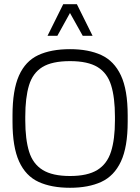

<svg xmlns="http://www.w3.org/2000/svg" viewBox="-20 -879 664 910"><path d="M311.8 11Q223.3 11 162.6 -17Q101.8 -45 70.6 -113.5Q39.3 -182 39.3 -302V-332Q39.3 -452 69.8 -520.5Q100.2 -589 160.9 -617.5Q221.7 -646 311.8 -646Q399.5 -646 460.2 -618Q521 -590 553.1 -521.5Q585.2 -453 585.2 -332V-302Q585.2 -182 553.1 -113.5Q521 -45 460.2 -17Q399.5 11 311.8 11ZM311.9 -44.8Q395 -44.8 441.3 -73.4Q487.7 -102 506.2 -160.3Q524.8 -218.6 524.8 -308.5V-325.7Q524.8 -416.5 506.7 -474.7Q488.6 -533 442.3 -561.2Q396 -589.3 311.9 -589.3Q226.8 -589.3 181 -561.2Q135.2 -533 117.5 -474.7Q99.8 -416.4 99.8 -325.7V-308.5Q99.8 -218.7 117.9 -160.3Q136 -102 182.4 -73.4Q228.7 -44.8 311.9 -44.8ZM372.2 -709.2 288.3 -859.2H344.3L418.8 -709.2ZM205.2 -709.2 279.7 -859.2H334.8L251.8 -709.2Z"/></svg>

Font: Matangi Light
Style: Regular
Weight: 300
Designer: Prashant Pant
Foundry: The Graphic Ant
Version: Version 3.002